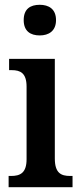

<svg xmlns="http://www.w3.org/2000/svg" viewBox="-20 -782 337 802"><path d="M146 -634C183 -634 214 -652 214 -698C214 -745 183 -762 146 -762C107 -762 79 -745 79 -698C79 -652 107 -634 146 -634ZM16 0H283V-47H273C235 -47 209 -59 209 -120V-536H18V-489H29C65 -489 91 -477 91 -420V-117C91 -59 64 -47 26 -47H16Z"/></svg>

Font: Noto Serif Myanmar Condensed SemiBold
Style: Regular
Weight: 600
Width: 3
Designer: Ben Mitchell and the Monotype Design Team
Foundry: Monotype Imaging Inc.
Version: Version 2.106